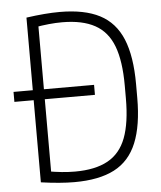

<svg xmlns="http://www.w3.org/2000/svg" viewBox="-53 -786 706 843"><g transform="rotate(-5 300.0 -365.0)"><path d="M9 -364V-408H364V-364ZM241 10Q179 10 94 -2V-728Q179 -740 241 -740Q350 -740 417.5 -705Q485 -670 516.5 -594Q548 -518 548 -395V-335Q548 -213 516.5 -136.5Q485 -60 417.5 -25Q350 10 241 10ZM125 -48Q160 -42 189.5 -39Q219 -36 248 -36Q337 -36 392.5 -66.5Q448 -97 473 -163Q498 -229 498 -337V-393Q498 -501 473 -567Q448 -633 392.5 -663.5Q337 -694 248 -694Q219 -694 189.5 -691Q160 -688 125 -682L143 -702V-28Z"/></g></svg>

Font: M PLUS Code Latin Expanded Light
Style: Regular
Weight: 300
Width: 7
Designer: Coji Morishita
Foundry: UNDERFOREST DESIGN
Version: Version 1.002; ttfautohint (v1.8.3)